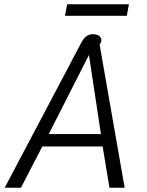

<svg xmlns="http://www.w3.org/2000/svg" viewBox="-20 -878 686 898"><path d="M359 -676Q370 -698 383.5 -708Q397 -718 414 -718Q434 -718 444 -710Q454 -702 454 -690Q454 -681 446 -669L563 0H492L460 -193H178L78 0H2ZM452 -251 396 -621 208 -251ZM294 -858H583L573 -804H284Z"/></svg>

Font: Niramit Light
Style: Italic
Weight: 300
Italic angle: -10°
Designer: Katatrad Aksorn Co.,Ltd.
Foundry: Cadson Demak Co.,Ltd.
Version: Version 1.000; ttfautohint (v1.6)